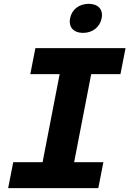

<svg xmlns="http://www.w3.org/2000/svg" viewBox="-20 -981 674 1001"><path d="M22.5 0H492.5L519 -135.5H366.5L455.5 -594.5H608L634.5 -730H164.5L138 -594.5H291L202 -135.5H49ZM413 -809.5C462 -809.5 501 -839.5 510 -886C519 -932 491.5 -961 442.5 -961C393 -961 354.5 -932 345.5 -886C336.5 -839.5 363.5 -809.5 413 -809.5Z"/></svg>

Font: Monaspace Neon ExtraBold
Style: Italic
Weight: 800
Italic angle: -11°
Designer: Riley Cran & the Lettermatic Team
Foundry: Lettermatic
Version: Version 1.200 (Monaspace Neon)